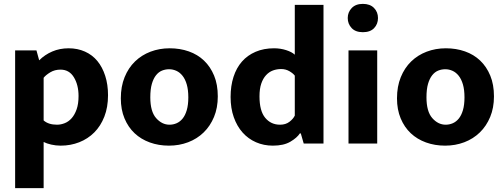

<svg xmlns="http://www.w3.org/2000/svg" viewBox="-20 -740 2600 990"><path d="M293 11Q268 11 244 5.5Q220 0 205 -8V230H58V-480H168L182 -429Q211 -458 249.5 -474.5Q288 -491 334 -491Q380 -491 418 -474Q456 -457 482 -425.5Q508 -394 522.5 -349Q537 -304 537 -249Q537 -187 518 -138.5Q499 -90 466 -57Q433 -24 388.5 -6.5Q344 11 293 11ZM292 -381Q262 -381 239 -367Q216 -353 205 -339V-119Q230 -97 274 -97Q294 -97 314 -105Q334 -113 349.5 -130.5Q365 -148 375 -176Q385 -204 385 -245Q385 -302 361 -341.5Q337 -381 292 -381Z M1103 -243Q1103 -184 1083.5 -137Q1064 -90 1030 -57Q996 -24 950 -6.5Q904 11 851 11Q798 11 752.5 -5.5Q707 -22 674 -53Q641 -84 622 -129.5Q603 -175 603 -233Q603 -294 622.5 -342Q642 -390 676 -423Q710 -456 756 -473.5Q802 -491 855 -491Q908 -491 953.5 -475Q999 -459 1032 -427.5Q1065 -396 1084 -350Q1103 -304 1103 -243ZM951 -238Q951 -277 943 -304.5Q935 -332 921 -349.5Q907 -367 889 -375Q871 -383 852 -383Q833 -383 815.5 -376Q798 -369 784.5 -352Q771 -335 763 -307.5Q755 -280 755 -238Q755 -165 785 -131Q815 -97 854 -97Q873 -97 890.5 -104.5Q908 -112 921.5 -128.5Q935 -145 943 -172Q951 -199 951 -238Z M1500 -715H1648V0H1546L1531 -52H1526Q1512 -30 1477.5 -9.5Q1443 11 1387 11Q1340 11 1300 -6.5Q1260 -24 1231 -56.5Q1202 -89 1185.5 -135.5Q1169 -182 1169 -240Q1169 -297 1184 -343.5Q1199 -390 1227.5 -422.5Q1256 -455 1298 -473Q1340 -491 1393 -491Q1426 -491 1455.5 -481.5Q1485 -472 1500 -458ZM1500 -350Q1491 -362 1472 -373Q1453 -384 1430 -384Q1407 -384 1387 -376.5Q1367 -369 1351.5 -352Q1336 -335 1327 -308.5Q1318 -282 1318 -243Q1318 -168 1347.5 -132.5Q1377 -97 1424 -97Q1453 -97 1472.5 -112Q1492 -127 1500 -144Z M1777 0V-480H1925V0ZM1851 -574Q1813 -574 1793 -595.5Q1773 -617 1773 -647Q1773 -677 1793.5 -698.5Q1814 -720 1851 -720Q1888 -720 1908.5 -699Q1929 -678 1929 -647Q1929 -616 1909 -595Q1889 -574 1851 -574Z M2527 -243Q2527 -184 2507.5 -137Q2488 -90 2454 -57Q2420 -24 2374 -6.5Q2328 11 2275 11Q2222 11 2176.5 -5.5Q2131 -22 2098 -53Q2065 -84 2046 -129.5Q2027 -175 2027 -233Q2027 -294 2046.5 -342Q2066 -390 2100 -423Q2134 -456 2180 -473.5Q2226 -491 2279 -491Q2332 -491 2377.5 -475Q2423 -459 2456 -427.5Q2489 -396 2508 -350Q2527 -304 2527 -243ZM2375 -238Q2375 -277 2367 -304.5Q2359 -332 2345 -349.5Q2331 -367 2313 -375Q2295 -383 2276 -383Q2257 -383 2239.5 -376Q2222 -369 2208.5 -352Q2195 -335 2187 -307.5Q2179 -280 2179 -238Q2179 -165 2209 -131Q2239 -97 2278 -97Q2297 -97 2314.5 -104.5Q2332 -112 2345.5 -128.5Q2359 -145 2367 -172Q2375 -199 2375 -238Z"/></svg>

Font: Ek Mukta ExtraBold
Style: Regular
Weight: 800
Designer: Girish Dalvi and Yashodeep Gholap
Foundry: Ek Type
Version: Version 2.538;PS 1.002;hotconv 16.6.51;makeotf.lib2.5.65220;